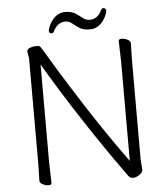

<svg xmlns="http://www.w3.org/2000/svg" viewBox="-59 -922 855 985"><g transform="rotate(-5 369.0 -429.5)"><path d="M167 1Q167 11 152.5 11Q138 11 122 3.5Q106 -4 106 -17L108 -106V-646L102 -681Q102 -695 119 -700.5Q136 -706 149.5 -706Q163 -706 168 -703Q173 -700 209.5 -637.5Q246 -575 315 -466Q452 -248 577 -77V-589L574 -695Q574 -705 589 -705Q604 -705 619.5 -697.5Q635 -690 635 -677L633 -588V-79L637 -27Q637 -13 619.5 -1Q602 11 586 11Q570 11 561 -3Q552 -17 526 -52.5Q500 -88 449.5 -162Q399 -236 348 -314Q249 -465 164 -610V-105ZM236 -764Q221 -764 221 -779Q228 -813 253 -840Q278 -867 312 -867Q346 -867 365.5 -854Q385 -841 400.5 -828.5Q416 -816 436 -816Q476 -816 498 -861Q503 -870 509 -870Q515 -870 519.5 -866Q524 -862 524 -855Q517 -820 492 -793.5Q467 -767 433 -767Q399 -767 379.5 -779.5Q360 -792 344.5 -805Q329 -818 310 -818Q269 -818 247 -773Q243 -764 236 -764Z"/></g></svg>

Font: LXGW WenKai TC Light
Style: Regular
Weight: 300
Designer: LXGW / Fontworks Inc.
Foundry: LXGW / Fontworks Inc.
Version: Version 1.330